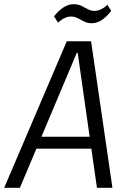

<svg xmlns="http://www.w3.org/2000/svg" viewBox="-50 -897 604 917"><path d="M269 -700H385L487 0H413L321 -645H317L45 0H-30ZM116 -244H409L401 -187H108ZM208 -819Q231 -848 254.5 -862.5Q278 -877 301 -877Q322 -877 338 -869.5Q354 -862 369 -853.5Q384 -845 401 -845Q416 -845 431.5 -852Q447 -859 463 -874L481 -845Q459 -816 435.5 -801Q412 -786 388 -786Q368 -786 351.5 -794.5Q335 -803 320.5 -810.5Q306 -818 289 -818Q274 -818 259 -811Q244 -804 227 -789Z"/></svg>

Font: Pathway Extreme SemiCondensed Light
Style: Italic
Weight: 300
Width: 4
Italic angle: -8°
Version: Version 1.001;gftools[0.9.26]